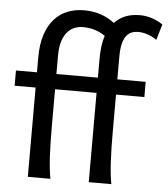

<svg xmlns="http://www.w3.org/2000/svg" viewBox="-55 -840 777 889"><g transform="rotate(5 333.5 -395.5)"><path d="M390.6 -485.8V-571.3Q390.6 -603.5 394 -630.9Q397.5 -658.2 405.3 -681.2Q380.9 -698.2 355.2 -705.6Q329.6 -712.9 300.3 -712.9Q281.2 -712.9 262.9 -705.8Q244.6 -698.7 230 -682.1Q215.3 -665.5 206.5 -638.4Q197.8 -611.3 197.8 -571.3V-485.8ZM644.5 -683.6Q626 -697.3 603.3 -705.1Q580.6 -712.9 559.1 -712.9Q540 -712.9 525.4 -706.3Q510.7 -699.7 501 -685.1Q491.2 -670.4 486.1 -647.2Q481 -624 481 -590.8V-485.8H612.8V-415H481V-241.7Q481 -206.1 481.7 -171.1Q482.4 -136.2 484.1 -104.5Q485.8 -72.8 488.8 -45.9Q491.7 -19 495.6 0H390.6V-415H197.8V-241.7Q197.8 -206.1 198.5 -171.1Q199.2 -136.2 200.9 -104.5Q202.6 -72.8 205.6 -45.9Q208.5 -19 212.4 0H107.4V-415H9.8V-485.8H107.4V-556.6Q107.4 -617.2 122.1 -661.4Q136.7 -705.6 162.6 -734.4Q188.5 -763.2 223.6 -777.1Q258.8 -791 300.3 -791Q342.3 -791 378.2 -778.8Q414.1 -766.6 441.9 -744.6Q485.4 -791 559.1 -791Q587.9 -791 615.7 -782Q643.6 -772.9 666.5 -756.8Z"/></g></svg>

Font: Andika
Style: Regular
Weight: 400
Designer: Victor Gaultney, Annie Olsen, Julie Remington, Don Collingsworth, Eric Hays
Foundry: SIL International
Version: Version 1.001